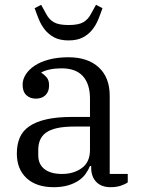

<svg xmlns="http://www.w3.org/2000/svg" viewBox="-20 -766 586 798"><path d="M203 12Q131 12 90.5 -25.5Q50 -63 50 -128Q50 -165 62 -193.5Q74 -222 101.5 -241Q129 -260 173 -270Q217 -280 280 -280H354V-356Q354 -417 324.5 -449.5Q295 -482 236 -482Q210 -482 188 -477.5Q166 -473 152 -465V-463Q163 -457 173.5 -445Q184 -433 184 -411Q184 -385 169 -370.5Q154 -356 129 -356Q105 -356 89.5 -370.5Q74 -385 74 -414Q74 -436 87 -456.5Q100 -477 124 -493Q148 -509 183.5 -518.5Q219 -528 264 -528Q345 -528 390.5 -486Q436 -444 436 -368V-43H511V-8Q500 0 481.5 6Q463 12 440 12Q401 12 380 -10Q359 -32 359 -69V-76H354Q347 -59 335.5 -43Q324 -27 306 -15Q288 -3 262.5 4.5Q237 12 203 12ZM238 -43Q286 -43 320 -67.5Q354 -92 354 -143V-240H289Q246 -240 217 -233.5Q188 -227 171 -214.5Q154 -202 146.5 -184Q139 -166 139 -142V-121Q139 -83 165 -63Q191 -43 238 -43ZM265 -598Q229 -598 205.5 -610.5Q182 -623 166.5 -642.5Q151 -662 141.5 -685.5Q132 -709 124 -732L151 -746L172 -708Q184 -685 204 -673.5Q224 -662 265 -662Q306 -662 326 -673.5Q346 -685 358 -708L379 -746L406 -732Q398 -709 388.5 -685.5Q379 -662 363.5 -642.5Q348 -623 324.5 -610.5Q301 -598 265 -598Z"/></svg>

Font: IBM Plex Serif
Style: Regular
Weight: 400
Designer: Mike Abbink, Paul van der Laan, Pieter van Rosmalen
Foundry: Bold Monday
Version: Version 3.001